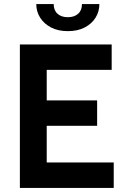

<svg xmlns="http://www.w3.org/2000/svg" viewBox="-20 -917 608 937"><path d="M77 0V-700H525V-576H208V-427H454V-303H208V-124H535V0ZM311 -765Q263.5 -765 229 -783Q194.5 -801 175.8 -831Q157 -861 157 -897H242Q242 -866.5 260.8 -849.8Q279.5 -833 311 -833Q342.5 -833 361.2 -849.8Q380 -866.5 380 -897H465Q465 -861 446.5 -831Q428 -801 393.5 -783Q359 -765 311 -765Z"/></svg>

Font: Cabin Resolve
Style: Bold-Resolve
Weight: 700
Designer: Pablo Impallari
Foundry: Pablo Impallari. http://www.impallari.com Igino Marini. http://www.ikern.com
Version: Version 3.001